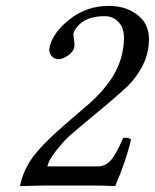

<svg xmlns="http://www.w3.org/2000/svg" viewBox="-20 -630 526 652"><path d="M148 -468Q158 -518 216 -564Q274 -610 349 -610Q415 -610 456 -571.5Q497 -533 482 -458Q475 -422 454.5 -389.5Q434 -357 413 -337Q392 -317 352 -283L236 -186Q225 -177 209.5 -162.5Q194 -148 169.5 -117Q145 -86 141 -65H312Q338 -65 356.5 -86Q375 -107 398 -161Q416 -165 425 -156Q408 -83 371 2Q328 0 297 0H129L48 2Q57 -46 87 -90Q117 -134 198 -205L283 -278Q379 -363 396 -454Q409 -519 389 -547Q369 -575 336 -575Q288 -575 261 -556Q234 -537 229 -514Q229 -513 232 -490Q234 -477 232 -469Q229 -454 211 -441.5Q193 -429 179 -429Q164 -429 154.5 -440.5Q145 -452 148 -468Z"/></svg>

Font: Linux Libertine O
Style: Italic
Weight: 400
Italic angle: -12°
Designer: Philipp H. Poll
Foundry: Philipp H. Poll
Version: Version 5.1.6